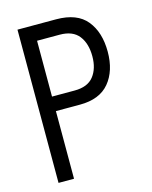

<svg xmlns="http://www.w3.org/2000/svg" viewBox="-98 -689 597 754"><g transform="rotate(-15 200.0 -311.5)"><path d="M46 0V-623H203Q288 -623 327 -575Q366 -527 366 -448Q366 -370 326.5 -322.5Q287 -275 207 -275H109V0ZM109 -334H201Q254 -334 278.5 -365Q303 -396 303 -446Q303 -498 278.5 -529.5Q254 -561 201 -561H109Z"/></g></svg>

Font: Inconsolata Condensed
Style: Regular
Weight: 400
Width: 3
Monospace: yes
Designer: Raph Levien, Cyreal, Brenton Simpson
Foundry: Raph Levien, Cyreal, Google
Version: Version 3.000; ttfautohint (v1.8.2.53-6de2)